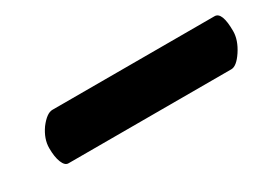

<svg xmlns="http://www.w3.org/2000/svg" viewBox="-21 -943 605 445"><g transform="rotate(-30 281.5 -720.0)"><path d="M515.1 -657.2H79.1Q69.8 -657.2 64 -671.6Q58.1 -686 58.1 -710Q58.1 -734.4 75.2 -758.8Q93.8 -783.2 108.9 -783.2H543Q563 -783.2 563 -731.9Q563 -708 545.9 -682.1Q529.3 -657.2 515.1 -657.2Z"/></g></svg>

Font: GGS TheRock Black
Style: Regular
Weight: 900
Designer: Rodrigo Fuenzalida (2012); Goodgame Studios (2014)
Foundry: Rodrigo Fuenzalida,2012;  GGS,2014
Version: Version 1.002 | FøM Mod